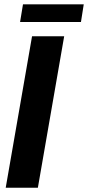

<svg xmlns="http://www.w3.org/2000/svg" viewBox="-20 -881 413 901"><path d="M281.2 -710.9 157.7 0H6.8L130.4 -710.9ZM373 -860.8 359.9 -777.8H74.2L87.9 -860.8Z"/></svg>

Font: Roboto Condensed ExtraBold
Style: Italic
Weight: 800
Italic angle: -12°
Designer: Christian Robertson
Foundry: Google
Version: Version 3.008; 2023